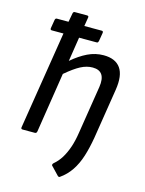

<svg xmlns="http://www.w3.org/2000/svg" viewBox="-129 -760 779 1033"><g transform="rotate(15 260.0 -243.5)"><path d="M214 -556 193 -421Q236 -458 278.5 -478.5Q321 -499 367 -499Q433 -499 461.5 -458.5Q490 -418 477 -336L433 -58Q423 1 408 48.5Q393 96 368.5 132.5Q344 169 308 194Q303 198 296 192L253 147Q250 145 251 140.5Q252 136 256 132Q280 112 297 84.5Q314 57 326.5 20.5Q339 -16 346 -63L388 -328Q402 -420 327 -420Q294 -420 260.5 -402.5Q227 -385 180 -345L128 -11Q126 0 117 0H48Q38 0 40 -11L127 -556H62Q53 -556 54 -566L62 -614Q64 -624 72 -624H137L146 -673Q148 -683 156 -683H224Q235 -683 233 -673L225 -624H322Q331 -624 330 -614L322 -566Q321 -562 319 -559Q317 -556 312 -556Z"/></g></svg>

Font: Sofia Sans Semi Condensed Medium
Style: Italic
Weight: 500
Italic angle: -9°
Version: Version 4.100